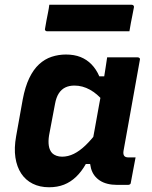

<svg xmlns="http://www.w3.org/2000/svg" viewBox="-20 -780 640 810"><path d="M258 -550Q293 -550 319.5 -539.5Q346 -529 366 -508.5Q386 -488 399 -458H433L416 -353Q391 -384 359.5 -401.5Q328 -419 294 -419Q272 -419 255.5 -411Q239 -403 228 -386Q217 -369 212 -341L187 -209Q183 -184 186 -165Q189 -146 200 -134Q207 -127 218 -123Q229 -119 242 -119Q267 -119 291.5 -131Q316 -143 341.5 -167.5Q367 -192 395 -230L369 -88H342Q324 -56 301 -34Q278 -12 250 -1Q222 10 187 10Q148 10 118 -5Q88 -20 69.5 -48Q51 -76 45 -115.5Q39 -155 48 -205L76 -361Q86 -414 103.5 -450.5Q121 -487 145 -509Q169 -531 198 -540.5Q227 -550 258 -550ZM432 -538Q465 -538 497 -538Q529 -538 561 -538Q564 -538 566.5 -536.5Q569 -535 570 -533Q571 -531 570 -527Q559 -463 546.5 -396Q534 -329 523 -265Q512 -201 501 -143Q499 -129 504 -122.5Q509 -116 521 -116Q524 -116 527 -116Q530 -116 533 -116H552Q547 -90 542 -63.5Q537 -37 532 -10Q532 -5 528.5 -2.5Q525 0 520 0Q512 0 498.5 0Q485 0 475 0Q429 0 401 -18.5Q373 -37 364 -69.5Q355 -102 363 -145Q372 -193 380.5 -240Q389 -287 397.5 -334.5Q406 -382 415 -429Q418 -446 420.5 -463Q423 -480 426 -498Q429 -516 432 -538ZM188 -760H535Q540 -760 543 -757Q546 -754 545 -749Q542 -732 538.5 -715.5Q535 -699 532 -682.5Q529 -666 526 -648H179Q176 -648 173.5 -649.5Q171 -651 170 -653.5Q169 -656 170 -659Q173 -677 176 -693.5Q179 -710 182.5 -726.5Q186 -743 188 -760Z"/></svg>

Font: RecMonoLinear Nerd Font Mono
Style: Bold Italic
Weight: 700
Italic angle: -10°
Monospace: yes
Version: Version 1.085; ttfautohint (v1.8.4.7-5d5b);Nerd Fonts 3.2.1